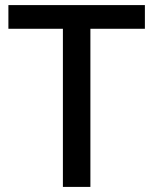

<svg xmlns="http://www.w3.org/2000/svg" viewBox="-20 -734 603 754"><path d="M335 0H227V-621H13V-714H549V-621H335Z"/></svg>

Font: Noto Sans Thai Medium
Style: Regular
Weight: 500
Designer: Monotype Design Team
Foundry: Monotype Imaging Inc.
Version: Version 2.001